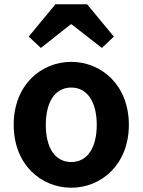

<svg xmlns="http://www.w3.org/2000/svg" viewBox="-20 -863 666 897"><path d="M313 14C453 14 582 -94 582 -280C582 -466 453 -574 313 -574C172 -574 44 -466 44 -280C44 -94 172 14 313 14ZM313 -106C236 -106 194 -174 194 -280C194 -385 236 -454 313 -454C389 -454 432 -385 432 -280C432 -174 389 -106 313 -106ZM114 -692 171 -639 310 -749H315L456 -639L512 -692L387 -843H239Z"/></svg>

Font: Source Han Sans KR
Style: Bold
Weight: 700
Designer: Ryoko NISHIZUKA 西塚涼子 (kana, bopomofo & ideographs); Paul D. Hunt (Latin, Greek & Cyrillic); Sandoll Communications 산돌커뮤니
Foundry: Adobe
Version: Version 2.004;hotconv 1.0.118;makeotfexe 2.5.65603